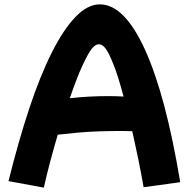

<svg xmlns="http://www.w3.org/2000/svg" viewBox="-20 -811 864 881"><path d="M181 50 19 20Q65 -165 114.5 -314Q164 -463 217.5 -569.5Q271 -676 326.5 -733.5Q382 -791 438 -791Q551 -791 646 -581.5Q741 -372 807 25L639 48Q628 -15 614.5 -81Q601 -147 587 -209Q564 -210 538 -210Q491 -210 439.5 -208.5Q388 -207 338 -202.5Q288 -198 245 -193Q227 -132 210.5 -70Q194 -8 181 50ZM356 -505Q335 -460 300 -360Q341 -365 386.5 -367.5Q432 -370 476 -370Q513 -370 547 -368Q534 -417 522 -455Q510 -493 501 -514Q481 -566 465.5 -587Q450 -608 434 -608Q417 -608 400 -586Q383 -564 356 -505Z"/></svg>

Font: KN Bobohei
Style: Bold
Weight: 700
Designer: Kingnam Type Foundry
Version: Version 1.710;March 18, 2023